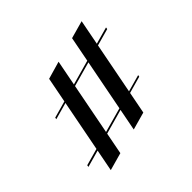

<svg xmlns="http://www.w3.org/2000/svg" viewBox="-151 -703 916 916"><g transform="rotate(-45 307.0 -245.5)"><path d="M321 -4.8 421 -521 510.5 -546 410.5 -29.8ZM41.9 -31.5 43.5 -41.1 519.4 -173.4 517.7 -164.5ZM106.5 54.8 206.5 -461.3 296 -487.1 196 29.8ZM94.4 -300.8 96 -309.7 571.8 -442.7 570.2 -433.1Z"/></g></svg>

Font: Playfair 144pt
Style: Bold
Weight: 700
Version: Version 2.001;gftools[0.9.30]